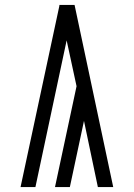

<svg xmlns="http://www.w3.org/2000/svg" viewBox="-20 -755 540 775"><path d="M375 0 319 -267 262 0H202L289 -407L249 -592L123 0H63L220 -733L219 -735H281L437 0Z"/></svg>

Font: Iosevka SS18 Light
Style: Regular
Weight: 300
Monospace: yes
Designer: Belleve Invis
Foundry: Belleve Invis
Version: Version 25.1.1; ttfautohint (v1.8.4)